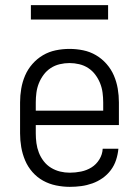

<svg xmlns="http://www.w3.org/2000/svg" viewBox="-20 -718 540 746"><path d="M251 8Q225 8 198 2.5Q171 -3 147.5 -16Q124 -29 106 -49.5Q88 -70 77.5 -95Q67 -120 62.5 -146.5Q58 -173 58 -200V-320Q58 -347 62.5 -373.5Q67 -400 77.5 -424.5Q88 -449 106 -469.5Q124 -490 147 -503.5Q170 -517 196.5 -522.5Q223 -528 250 -528Q277 -528 303.5 -522.5Q330 -517 353 -503.5Q376 -490 394 -469.5Q412 -449 422.5 -424.5Q433 -400 437.5 -373.5Q442 -347 442 -320V-232H119V-200Q119 -181 121.5 -162Q124 -143 131 -125Q138 -107 150 -91.5Q162 -76 178.5 -66Q195 -56 213.5 -51.5Q232 -47 251 -47Q273 -47 295 -51.5Q317 -56 335.5 -67.5Q354 -79 366 -98.5Q378 -118 379 -140H440Q438 -118 431 -96.5Q424 -75 410.5 -57Q397 -39 378.5 -26Q360 -13 339 -5.5Q318 2 296 5Q274 8 251 8ZM119 -288H381V-320Q381 -339 378.5 -358Q376 -377 369 -394.5Q362 -412 350.5 -427.5Q339 -443 323 -453.5Q307 -464 288 -468.5Q269 -473 250 -473Q231 -473 212 -468.5Q193 -464 177 -453.5Q161 -443 149.5 -427.5Q138 -412 131 -394.5Q124 -377 121.5 -358Q119 -339 119 -320ZM100 -642V-698H400V-642Z"/></svg>

Font: Iosevka Curly Light
Style: Regular
Weight: 300
Monospace: yes
Designer: Belleve Invis
Foundry: Belleve Invis
Version: Version 22.1.2; ttfautohint (v1.8.4)